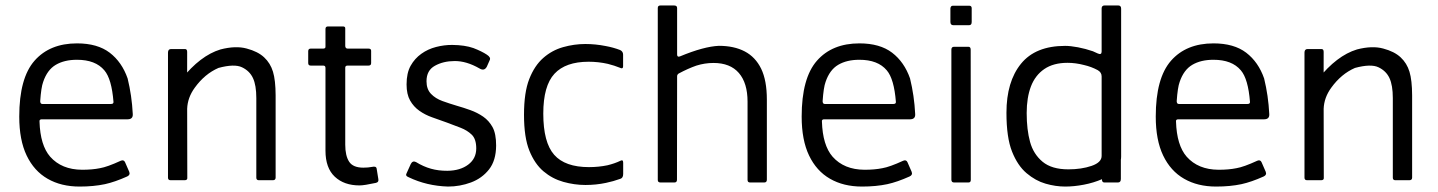

<svg xmlns="http://www.w3.org/2000/svg" viewBox="-20 -671 5289 706"><path d="M397.3 -296.2Q390.7 -380.8 363.8 -412.3Q331.2 -451.3 262.7 -451.2Q216.7 -451.2 185.2 -432.7Q153.7 -414.2 138.7 -369.7Q131.3 -349.8 127.8 -298.7Q128.3 -288.7 135.5 -288.7H388.3Q397.7 -288.7 397.3 -296.2ZM125.3 -223.8Q128 -136.7 164.5 -94.8Q206.7 -47.2 281.7 -46.8Q318.7 -46.7 347.3 -52.5Q374.3 -57 424.2 -80Q435.5 -84.7 440 -74.2L455 -39.8Q460 -27.8 447.8 -22.2Q402.2 -1.7 365.8 6.2Q324.3 15 272.7 15Q204.8 15 155 -13.7Q105.2 -42.3 78 -99.2Q50.8 -156 50.8 -242.3Q50.8 -383.8 106.9 -447.7Q163 -511.5 263.2 -511.5Q338.5 -511.5 383.4 -477.2Q428.3 -442.8 449.3 -382.5Q464.8 -319.3 468.2 -251.8Q469.5 -232.5 449.5 -232.3H132.3Q124.2 -231.5 125.3 -223.8Z M597.7 -17.7V-268.5Q600.3 -313.7 647.3 -380Q716.5 -466.8 790.7 -489.2Q846.5 -503.7 887.2 -492.5Q928.2 -481.7 951.2 -460.2Q974.3 -438.7 983.8 -407.2Q993.3 -375.8 993.5 -320.5V-17.7Q993.3 -8.3 983.3 -8.3H931.8Q922.5 -8.3 922.5 -17.7V-310.3Q922.5 -357.5 910.2 -383.8Q898 -410.2 869.8 -423.6Q841.7 -437 783.3 -421.2Q732.8 -399.2 696.3 -348.7Q669.7 -312.3 668.2 -271L668.7 -17.7Q669.7 -8.5 659.2 -8.3H607.3Q597.7 -8.3 597.7 -17.7ZM667.8 -116.2H597.7V-477.7Q597.8 -490.7 609.3 -490.7H660.2Q668.2 -490.7 668.2 -480.3Z M1176.8 -117V-421.3Q1176.8 -429.7 1168.8 -429.8H1122.7Q1113.3 -429.8 1113.3 -439.2V-483Q1113.5 -492.3 1122.7 -492.3H1168.5Q1177.8 -492.3 1176.8 -500.7V-564.5Q1176.8 -573.8 1186.2 -573.8H1241.3Q1250.5 -573.8 1249.5 -564.8V-501.3Q1250.5 -492.3 1258.2 -492.3H1335Q1345.5 -492.2 1344.7 -483V-439.2Q1344.8 -429.8 1334.8 -429.8H1258.3Q1249.7 -430 1249.5 -422.2V-139Q1249.5 -98.3 1263.8 -76.4Q1278 -54.5 1316.2 -54.5Q1333.8 -54.5 1347.8 -57.3Q1363.5 -61 1365 -50.8L1371.2 -12.3Q1373.5 -1 1362 1.5Q1319.2 10.8 1302 10.8Q1245.3 10.8 1211.1 -21.2Q1176.8 -53.3 1176.8 -117Z M1475.2 -34.2 1490.5 -68Q1497.2 -81.3 1509.5 -75.2Q1537 -58.3 1564.7 -50.6Q1592.3 -42.8 1625.2 -43Q1672.2 -43.5 1701.7 -65.7Q1731.2 -87.8 1731.2 -125.3Q1731.2 -159.8 1714.6 -175.8Q1698 -191.8 1673.7 -201.2Q1649.3 -210.5 1623.3 -220.3Q1594.7 -230.5 1568.8 -239.7Q1543 -248.8 1522 -263.7Q1501 -278.5 1488 -301.4Q1475 -324.3 1475 -360.5Q1475 -402.7 1490 -429.3Q1505 -456 1529.2 -473.2Q1553.3 -490.5 1583.2 -498.2Q1613.2 -506 1643 -505.8Q1689.3 -505.3 1720.7 -494.3Q1751.7 -482.3 1770.5 -469.8Q1785.8 -459.8 1780.8 -450L1770.2 -426Q1761 -408.5 1743.3 -419.2Q1694.7 -447.2 1650.7 -446.5Q1610 -446.3 1579.2 -429.2Q1548.3 -412.2 1548.3 -372.3Q1548.3 -343.2 1564.8 -325.9Q1581.3 -308.7 1606.8 -299.5Q1632.2 -290.3 1660.2 -282Q1684.2 -275.2 1709.8 -266Q1735.3 -256.8 1756.7 -242.1Q1778 -227.3 1791.2 -203.4Q1804.3 -179.5 1804.3 -135.7Q1804 -80.8 1778.2 -48Q1752.3 -15.2 1711.8 -0.1Q1671.2 15 1627.3 15Q1548.8 12.5 1482.7 -19.3Q1469.2 -24.3 1475.2 -34.2Z M2132.7 9.2Q2092.3 9.2 2051.6 -2.2Q2010.8 -13.7 1978.5 -41Q1946.2 -68.3 1926.5 -117.1Q1906.8 -165.8 1906.8 -249Q1906.8 -331.5 1926.2 -380.6Q1945.5 -429.7 1977.5 -457.8Q2009.5 -486 2050.3 -497.6Q2091.2 -509.2 2132.3 -509.2Q2169.3 -509.2 2206.8 -501.8Q2235 -496.7 2260.3 -487Q2271.2 -481.8 2271.2 -470V-426.8Q2271 -415.8 2258.3 -422.3Q2240.2 -429.8 2215 -436.2Q2180.7 -444 2144.2 -444Q2059.8 -444 2018.8 -399.8Q1977.7 -355.5 1977.7 -253.2Q1977.7 -147.3 2017.7 -101.9Q2057.7 -56.5 2145.7 -56.5Q2181 -56.5 2213.8 -63.3Q2240.3 -69.7 2261.7 -80Q2271.5 -85.2 2271.5 -72.5V-31.5Q2271.5 -17 2261.7 -13.7Q2234.8 -4 2208 1.5Q2171.7 9.2 2132.7 9.2Z M2480.7 -463.8Q2567.8 -500 2623.3 -502.5Q2679.2 -502.5 2718.4 -482Q2757.7 -461.5 2778.8 -418.4Q2799.8 -375.3 2799.8 -304.5V-10.3Q2799.8 0 2790.3 0H2738.2Q2728.8 0 2728.8 -9.3V-297.2Q2728.8 -365.7 2696.9 -402.6Q2665 -439.5 2603.7 -439.5Q2571.5 -439.5 2540.5 -429.7Q2510.2 -419.2 2475.7 -400.7Q2470.8 -397.7 2469.8 -391.8L2469.3 -10.3Q2469.3 0 2460 0H2408.7Q2398.7 0 2398.7 -9.2V-641.5Q2398.7 -650.8 2408 -650.8H2459.2Q2469.8 -650.7 2469.8 -641.5V-470.3Q2470 -459.5 2480.7 -463.8Z M3274.3 -296.2Q3267.7 -380.8 3240.8 -412.3Q3208.2 -451.3 3139.7 -451.2Q3093.7 -451.2 3062.2 -432.7Q3030.7 -414.2 3015.7 -369.7Q3008.3 -349.8 3004.8 -298.7Q3005.3 -288.7 3012.5 -288.7H3265.3Q3274.7 -288.7 3274.3 -296.2ZM3002.3 -223.8Q3005 -136.7 3041.5 -94.8Q3083.7 -47.2 3158.7 -46.8Q3195.7 -46.7 3224.3 -52.5Q3251.3 -57 3301.2 -80Q3312.5 -84.7 3317 -74.2L3332 -39.8Q3337 -27.8 3324.8 -22.2Q3279.2 -1.7 3242.8 6.2Q3201.3 15 3149.7 15Q3081.8 15 3032 -13.7Q2982.2 -42.3 2955 -99.2Q2927.8 -156 2927.8 -242.3Q2927.8 -383.8 2983.9 -447.7Q3040 -511.5 3140.2 -511.5Q3215.5 -511.5 3260.4 -477.2Q3305.3 -442.8 3326.3 -382.5Q3341.8 -319.3 3345.2 -251.8Q3346.5 -232.5 3326.5 -232.3H3009.3Q3001.2 -231.5 3002.3 -223.8Z M3474.7 -590.2V-639.8Q3475.5 -650 3484 -650H3543.8Q3553 -650 3553 -640.7V-590.3Q3553.2 -578.2 3543 -578.3H3485.8Q3474.7 -578.3 3474.7 -590.2ZM3478.3 -10.2V-488.8Q3478.5 -499 3488.3 -499H3541Q3549.3 -499 3549.3 -488.2L3549.7 -9.5Q3549.7 0 3541.2 0H3488.3Q3478.5 0 3478.3 -10.2Z M3908.5 -48.3Q3956.5 -48.3 3993.7 -61Q4030.8 -73.7 4030.8 -97.7V-389.7Q4031 -405 4016 -413.3Q3993 -425.7 3966.5 -431.8Q3935.2 -440 3905.3 -440Q3853.5 -440 3820 -417.1Q3786.5 -394.2 3770.8 -353.1Q3755.2 -312 3755.2 -255.2Q3755.2 -194.3 3767.6 -149.2Q3780 -104.2 3813.7 -76.2Q3847.3 -48.3 3908.5 -48.3ZM4030.8 -481.5V-640.2Q4031 -650.8 4041.8 -651H4091.3Q4102.7 -651 4102.5 -639V-95Q4102.3 -67.7 4084 -47.2Q4065.7 -26.8 4033.7 -12.8Q4001.7 1.2 3965.4 8.1Q3929.2 15 3897 15Q3861.2 15 3824.5 4.3Q3787.8 -6.3 3754.9 -34.1Q3722 -61.8 3701.4 -113.5Q3680.8 -165.2 3680.8 -256.3Q3680.8 -370.7 3734.2 -436.5Q3787.5 -502.3 3896.7 -502.3Q3916.3 -502.3 3944 -497.1Q3971.7 -491.8 3998.7 -482.5L4016.8 -474.3Q4030.8 -468 4030.8 -481.5ZM4033.2 -153.7H4101.5V-13Q4101.5 0 4090.8 0H4040.8Q4032 0 4032 -11.2Z M4576.3 -296.2Q4569.7 -380.8 4542.8 -412.3Q4510.2 -451.3 4441.7 -451.2Q4395.7 -451.2 4364.2 -432.7Q4332.7 -414.2 4317.7 -369.7Q4310.3 -349.8 4306.8 -298.7Q4307.3 -288.7 4314.5 -288.7H4567.3Q4576.7 -288.7 4576.3 -296.2ZM4304.3 -223.8Q4307 -136.7 4343.5 -94.8Q4385.7 -47.2 4460.7 -46.8Q4497.7 -46.7 4526.3 -52.5Q4553.3 -57 4603.2 -80Q4614.5 -84.7 4619 -74.2L4634 -39.8Q4639 -27.8 4626.8 -22.2Q4581.2 -1.7 4544.8 6.2Q4503.3 15 4451.7 15Q4383.8 15 4334 -13.7Q4284.2 -42.3 4257 -99.2Q4229.8 -156 4229.8 -242.3Q4229.8 -383.8 4285.9 -447.7Q4342 -511.5 4442.2 -511.5Q4517.5 -511.5 4562.4 -477.2Q4607.3 -442.8 4628.3 -382.5Q4643.8 -319.3 4647.2 -251.8Q4648.5 -232.5 4628.5 -232.3H4311.3Q4303.2 -231.5 4304.3 -223.8Z M4776.7 -17.7V-268.5Q4779.3 -313.7 4826.3 -380Q4895.5 -466.8 4969.7 -489.2Q5025.5 -503.7 5066.2 -492.5Q5107.2 -481.7 5130.2 -460.2Q5153.3 -438.7 5162.8 -407.2Q5172.3 -375.8 5172.5 -320.5V-17.7Q5172.3 -8.3 5162.3 -8.3H5110.8Q5101.5 -8.3 5101.5 -17.7V-310.3Q5101.5 -357.5 5089.2 -383.8Q5077 -410.2 5048.8 -423.6Q5020.7 -437 4962.3 -421.2Q4911.8 -399.2 4875.3 -348.7Q4848.7 -312.3 4847.2 -271L4847.7 -17.7Q4848.7 -8.5 4838.2 -8.3H4786.3Q4776.7 -8.3 4776.7 -17.7ZM4846.8 -116.2H4776.7V-477.7Q4776.8 -490.7 4788.3 -490.7H4839.2Q4847.2 -490.7 4847.2 -480.3Z"/></svg>

Font: Vivano Light
Style: Regular
Weight: 300
Designer: Joe Prince, Josias Burgherr
Version: Version 2.064;September 19, 2022;FontCreator 14.0.0.2877 64-